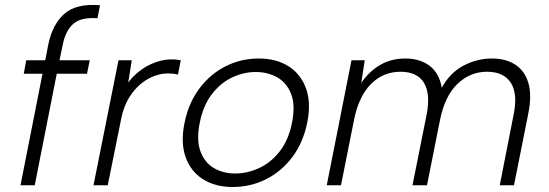

<svg xmlns="http://www.w3.org/2000/svg" viewBox="-20 -741 2197 768"><path d="M173 -562Q189 -642 236.5 -685Q284 -728 380 -720L370 -668Q304 -673 273 -645.5Q242 -618 231 -562L218 -500H339L328 -446H207L119 0H62L150 -446H75L85 -500H161Z M454 -500H507L493 -411Q516 -442 549.5 -465Q583 -488 622.5 -498Q662 -508 703 -500L692 -443Q651 -452 614.5 -442.5Q578 -433 547.5 -409Q517 -385 495.5 -349Q474 -313 465 -267L411 0H354Z M911 7Q841 7 792 -24Q743 -55 722.5 -112.5Q702 -170 718 -249Q734 -329 777.5 -387Q821 -445 882.5 -476Q944 -507 1015 -507Q1085 -507 1134 -476Q1183 -445 1204 -387.5Q1225 -330 1209 -251Q1193 -171 1149.5 -113Q1106 -55 1044 -24Q982 7 911 7ZM921 -47Q969 -47 1016 -68.5Q1063 -90 1098.5 -135Q1134 -180 1148 -250Q1162 -320 1144.5 -365Q1127 -410 1089 -431.5Q1051 -453 1003 -453Q955 -453 909 -431.5Q863 -410 828 -365Q793 -320 779 -250Q765 -180 782 -135Q799 -90 836 -68.5Q873 -47 921 -47Z M1386 -500H1439L1425 -409Q1454 -453 1498.5 -480Q1543 -507 1602 -507Q1659 -507 1698 -478Q1737 -449 1747 -390Q1780 -450 1834 -478.5Q1888 -507 1948 -507Q2003 -507 2041 -482.5Q2079 -458 2093.5 -409Q2108 -360 2093 -286L2036 0H1979L2034 -280Q2052 -365 2023.5 -409.5Q1995 -454 1928 -454Q1860 -454 1809.5 -405Q1759 -356 1740 -261L1688 0H1630L1686 -280Q1703 -365 1676 -409.5Q1649 -454 1582 -454Q1513 -454 1464 -405Q1415 -356 1396 -261L1344 0H1287Z"/></svg>

Font: Albert Sans Light
Style: Italic
Weight: 300
Italic angle: -11.25°
Designer: Andreas Rasmussen
Foundry: a.Foundry
Version: Version 1.025